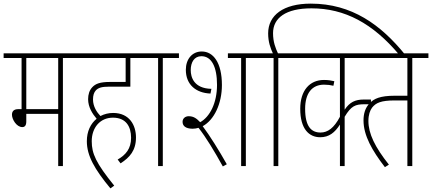

<svg xmlns="http://www.w3.org/2000/svg" viewBox="-20 -916 2383 1059"><path d="M327 -596H416V-622H0V-596H99V-314H81C55 -314 46 -301 46 -283C46 -258 71 -215 103 -215C116 -215 125 -223 125 -246V-288H301V0H327ZM301 -596V-314H125V-596Z M629 -36 645 -15C696 -48 730 -86 730 -158C730 -224 695 -293 604 -293C579 -293 555 -287 534 -276C514 -297 493 -329 493 -367C493 -390 498 -406 509 -418C523 -432 541 -438 581 -438H699V-596H788V-622H404V-596H673V-464H587C531 -464 507 -454 489 -435C473 -418 466 -395 466 -369C466 -325 490 -288 513 -261C480 -234 459 -192 459 -137C459 -57 502 18 589 123L610 108C509 -17 486 -69 486 -137C486 -211 531 -267 603 -267C675 -267 703 -218 703 -156C703 -96 674 -62 629 -36Z M878 -596H967V-622H776V-596H852V0H878Z M1043 -206C1054 -206 1065 -208 1075 -211C1116 -159 1162 -83 1209 2L1231 -10C1190 -83 1136 -170 1098 -220C1161 -254 1204 -344 1204 -447C1204 -571 1156 -632 1093 -632C1040 -632 1005 -590 1005 -531C1005 -449 1061 -403 1141 -400L1146 -426C1049 -428 1032 -491 1032 -529C1032 -572 1051 -606 1091 -606C1147 -606 1177 -547 1177 -448C1177 -347 1137 -271 1084 -242C1066 -261 1049 -275 1021 -275C1002 -275 987 -263 987 -244C987 -223 1002 -206 1043 -206ZM1336 -596H1425V-622H1237V-596H1310V0H1336Z M1489 -596V0H1515V-596H1604V-622H1513C1500 -650 1486 -684 1486 -733C1486 -817 1556 -870 1698 -870C1882 -870 2036 -787 2181 -615H2214C2081 -779 1921 -896 1694 -896C1543 -896 1459 -832 1459 -732C1459 -684 1472 -650 1485 -622H1413V-596Z M2002 -596V-622H1592V-596H1855V-272C1822 -209 1787 -185 1748 -185C1697 -185 1663 -218 1663 -316C1663 -403 1702 -449 1767 -449C1787 -449 1803 -447 1819 -443L1824 -468C1808 -472 1790 -475 1767 -475C1688 -475 1636 -417 1636 -316C1636 -204 1685 -159 1746 -159C1795 -159 1827 -185 1855 -229V0H1881V-272C1917 -332 1940 -341 1991 -341H2026V-367H1986C1940 -367 1909 -353 1881 -311V-596Z M2254 -596H2343V-622H1943V-596H2227V-388H2158C2075 -388 2043 -371 2020 -348C1993 -321 1985 -286 1985 -252C1985 -168 2033 -85 2103 6L2125 -8C2048 -105 2012 -179 2012 -249C2012 -283 2021 -307 2032 -322C2053 -349 2082 -362 2157 -362H2227V0H2254Z"/></svg>

Font: Noto Sans ExtraCondensed Thin
Style: Italic
Weight: 100
Width: 2
Italic angle: -12°
Designer: Monotype Design Team
Foundry: Monotype Imaging Inc.
Version: Version 2.013